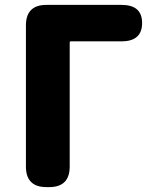

<svg xmlns="http://www.w3.org/2000/svg" viewBox="-20 -765 640 785"><path d="M170 0Q86 0 86 -84V-661Q86 -745 170 -745H477Q561 -745 561 -671Q561 -596 477 -596H270Q265 -596 265 -591V-84Q265 0 181 0Z"/></svg>

Font: Resource Han Rounded KR Heavy
Style: Regular
Weight: 900
Designer: Cyano Hao (round all glyphs); Ryoko NISHIZUKA 西塚涼子 (kana, bopomofo & ideographs); Paul D. Hunt (Latin, Greek & Cyrillic)
Foundry: Cyano Hao
Version: 0.990